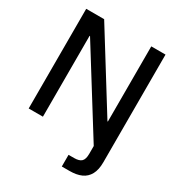

<svg xmlns="http://www.w3.org/2000/svg" viewBox="-209 -832 1079 1168"><g transform="rotate(30 330.0 -247.5)"><path d="M52 0V-700H178L506 -172H509V-700H609V57Q609 109 591 142Q573 175 539.5 190Q506 205 457 205H403V123H442Q478 123 493.5 108Q509 93 509 55V0L155 -568H152V0Z"/></g></svg>

Font: DM Sans 36pt Medium
Style: Regular
Weight: 500
Designer: Colophon Foundry, Jonny Pinhorn
Foundry: Colophon Foundry
Version: Version 4.004;gftools[0.9.30]